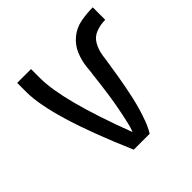

<svg xmlns="http://www.w3.org/2000/svg" viewBox="-142 -657 785 785"><g transform="rotate(-45 250.0 -265.0)"><path d="M204 0Q60 -333 60 -477V-530H140V-477Q140 -348 250 -58L252 -55L253 -58Q260 -76 264 -96Q272 -130 278.5 -164.5Q285 -199 290 -233.5Q295 -268 299 -302L300 -312L302 -327V-332L304 -342L306 -362L307 -372Q310 -406 323.5 -439Q337 -472 364.5 -494.5Q392 -517 427 -523.5Q462 -530 497 -530V-458Q470 -458 444 -448.5Q418 -439 404.5 -415Q391 -391 387 -364L386 -359L385 -349L384 -344L383 -335L381 -325L380 -315L379 -311Q375 -284 370.5 -257.5Q366 -231 361 -204.5Q356 -178 350 -151.5Q344 -125 336.5 -99.5Q329 -74 319.5 -48.5Q310 -23 296 0Z"/></g></svg>

Font: Iosevka SS01
Style: Regular
Weight: 400
Monospace: yes
Designer: Belleve Invis
Foundry: Belleve Invis
Version: 2.3.3; ttfautohint (v1.8.3)